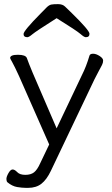

<svg xmlns="http://www.w3.org/2000/svg" viewBox="-20 -745 540 929"><path d="M29 -464Q29 -480 66.5 -480Q104 -480 110 -464Q118 -441 138 -393L254 -124L377 -383Q397 -422 413 -476Q416 -485 430.5 -485Q445 -485 462 -474Q479 -463 479 -452Q479 -441 473.5 -430.5Q468 -420 457 -399.5Q446 -379 437 -361L226 82Q206 124 180.5 144Q155 164 116 164H106Q87 164 63 160Q39 156 16 137Q11 132 11 121Q11 110 21 92.5Q31 75 41 75Q51 75 63.5 88Q76 101 102.5 101Q129 101 144.5 89Q160 77 174 46L218 -46L72 -377Q50 -425 39.5 -443.5Q29 -462 29 -464ZM254 -657Q153 -593 136.5 -579Q120 -565 112 -565Q94 -565 94 -580.5Q94 -596 175 -678Q195 -699 206.5 -710Q218 -721 228.5 -723Q239 -725 261 -725Q283 -725 295 -713Q307 -701 327 -682Q413 -598 413 -581.5Q413 -565 395 -565Q387 -565 369.5 -580.5Q352 -596 254 -657Z"/></svg>

Font: LXGW WenKai Lite
Style: Regular
Weight: 400
Designer: LXGW / Fontworks Inc.
Foundry: LXGW / Fontworks Inc.
Version: Version 1.511; March 25, 2025